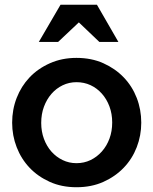

<svg xmlns="http://www.w3.org/2000/svg" viewBox="-20 -776 644 806"><path d="M301 10Q239 10 189 -12.5Q139 -35 104 -72Q69 -109 50 -158Q31 -207 31 -261Q31 -316 50 -365Q69 -414 104 -451Q139 -488 189.5 -510.5Q240 -533 301 -533Q364 -533 414 -510.5Q464 -488 499.5 -451Q535 -414 554 -365Q573 -316 573 -261Q573 -207 554 -158Q535 -109 499.5 -72Q464 -35 414 -12.5Q364 10 301 10ZM153 -260Q153 -224 164.5 -193Q176 -162 196 -139.5Q216 -117 243 -104Q270 -91 301 -91Q333 -91 360 -104Q387 -117 407.5 -140Q428 -163 439.5 -194Q451 -225 451 -262Q451 -298 439.5 -329Q428 -360 407.5 -383Q387 -406 360 -418.5Q333 -431 301 -431Q270 -431 243 -418Q216 -405 196 -382Q176 -359 164.5 -328Q153 -297 153 -260ZM234 -756H387L477 -600H397L311 -682L224 -600H143Z"/></svg>

Font: Rising Sun SemiBold
Style: Regular
Weight: 600
Designer: Matt McInerney, Pablo Impallari, Rodrigo Fuenzalida (Raleway font), Stephen Hutchings (Greek), Cristiano Sobral (main ch
Foundry: The Rising Sun Project Authors
Version: Version 4.327; ttfautohint (v1.8.4.7-5d5b-dirty)